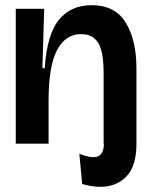

<svg xmlns="http://www.w3.org/2000/svg" viewBox="-20 -556 584 743"><path d="M41 0V-272V-522H151L144 -292H153Q162 -424 208.5 -480Q255 -536 335 -536Q425 -536 466.5 -468.5Q508 -401 508 -291V-34V0Q508 87 469 127Q430 167 369 167Q335 167 298 156L287 39Q338 59 360 48.5Q382 38 382 0H381V-275Q381 -299 378.5 -325Q376 -351 368 -373.5Q360 -396 342 -410Q324 -424 293 -424Q234 -424 201 -362.5Q168 -301 168 -166V0Z"/></svg>

Font: Bricolage Grotesque 48pt SemiBold
Style: Regular
Weight: 600
Designer: Mathieu Triay
Foundry: Atelier Triay
Version: Version 1.000; ttfautohint (v1.8.4.7-5d5b);gftools[0.9.32]